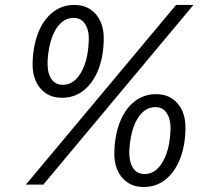

<svg xmlns="http://www.w3.org/2000/svg" viewBox="-20 -749 844 779"><path d="M85 0 694.4 -729H764.9L155.7 0ZM231.7 -352.3Q193.6 -352.3 166.2 -370.5Q138.9 -388.7 124.9 -420.8Q110.9 -452.9 112.3 -495.1Q114.4 -564.6 135.5 -617.2Q156.6 -669.9 194.3 -699.4Q232 -729 281.4 -729Q319.6 -729 346.9 -710.8Q374.3 -692.6 388.3 -660.6Q402.3 -628.7 400.9 -586.1Q399.4 -517 378 -464.2Q356.6 -411.4 319.2 -381.9Q281.9 -352.3 231.7 -352.3ZM234.3 -404.9Q264.3 -404.9 286.6 -425.9Q308.9 -446.9 323 -485.3Q337.1 -523.7 339.7 -574.7Q342.3 -604.6 335.9 -627.6Q329.4 -650.6 315.3 -663.5Q301.1 -676.4 278.9 -676.4Q248.9 -676.4 226.6 -655.4Q204.3 -634.4 190.6 -596.4Q177 -558.3 173.4 -506.6Q171.9 -484.4 174.8 -465.6Q177.7 -446.7 185.6 -433.1Q193.4 -419.4 205.6 -412.1Q217.7 -404.9 234.3 -404.9ZM563.3 9.7Q525.1 9.7 497.8 -8.5Q470.4 -26.7 456.4 -58.8Q442.4 -90.9 443.9 -133.1Q446 -202.6 467.1 -255.2Q488.1 -307.9 525.9 -337.4Q563.6 -367 613 -367Q651.1 -367 678.5 -348.8Q705.9 -330.6 719.9 -298.6Q733.9 -266.7 732.4 -224.1Q731 -155 709.6 -102.2Q688.1 -49.4 650.8 -19.9Q613.4 9.7 563.3 9.7ZM565.9 -42.9Q595.9 -42.9 618.1 -63.9Q640.4 -84.9 654.6 -123.3Q668.7 -161.7 671.3 -212.7Q673.9 -242.6 667.4 -265.6Q661 -288.6 646.9 -301.5Q632.7 -314.4 610.4 -314.4Q581.1 -314.4 558.5 -293.4Q535.9 -272.4 522.2 -234.4Q508.6 -196.3 505 -144.6Q503.1 -114.7 509.2 -91.7Q515.3 -68.7 529.4 -55.8Q543.6 -42.9 565.9 -42.9Z"/></svg>

Font: Mona Sans
Style: Italic
Weight: 200
Italic angle: -11.6951°
Designer: Deni Anggara
Foundry: GitHub
Version: Version 2.000